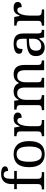

<svg xmlns="http://www.w3.org/2000/svg" viewBox="1288 -2098 820 3436"><g transform="rotate(-90 1698.0 -380.0)"><path d="M27 0V-42H40Q63 -42 81.5 -47Q100 -52 111 -67.5Q122 -83 122 -114V-489H31V-536H122V-586Q122 -675 169.5 -722.5Q217 -770 299 -770Q351 -770 381.5 -761Q412 -752 425.5 -736.5Q439 -721 439 -700Q439 -673 416 -658.5Q393 -644 357 -644Q357 -664 351 -682.5Q345 -701 331 -712.5Q317 -724 291 -724Q248 -724 232 -691Q216 -658 216 -595V-536H357V-489H216V-114Q216 -83 227 -67.5Q238 -52 257 -47Q276 -42 298 -42H336V0Z M656 10Q548 10 486 -59Q424 -128 424 -269Q424 -409 483.5 -477.5Q543 -546 659 -546Q767 -546 829 -477.5Q891 -409 891 -269Q891 -128 831.5 -59Q772 10 656 10ZM658 -42Q733 -42 763.5 -99.5Q794 -157 794 -269Q794 -381 763 -437Q732 -493 657 -493Q582 -493 551.5 -437Q521 -381 521 -269Q521 -157 552 -99.5Q583 -42 658 -42Z M979 0V-42H982Q1016 -42 1040 -54.5Q1064 -67 1064 -114V-426Q1064 -470 1039.5 -482Q1015 -494 982 -494H979V-536H1133L1152 -437H1157Q1170 -467 1185 -492Q1200 -517 1225 -531.5Q1250 -546 1294 -546Q1349 -546 1375.5 -527Q1402 -508 1402 -473Q1402 -442 1380.5 -422Q1359 -402 1309 -402Q1309 -443 1297 -461.5Q1285 -480 1256 -480Q1228 -480 1209 -458Q1190 -436 1179 -402Q1168 -368 1163 -331.5Q1158 -295 1158 -266V-109Q1158 -65 1182.5 -53.5Q1207 -42 1240 -42H1268V0Z M1445 0V-42H1458Q1492 -42 1513.5 -54.5Q1535 -67 1535 -114V-426Q1535 -470 1513 -482Q1491 -494 1458 -494H1455V-536H1612L1625 -455H1630Q1650 -493 1673 -512.5Q1696 -532 1723 -539Q1750 -546 1781 -546Q1829 -546 1868 -525.5Q1907 -505 1926 -455H1934Q1954 -493 1978.5 -512.5Q2003 -532 2031.5 -539Q2060 -546 2091 -546Q2168 -546 2211 -499.5Q2254 -453 2254 -350V-114Q2254 -67 2275.5 -54.5Q2297 -42 2331 -42H2334V0H2160V-345Q2160 -410 2136.5 -446Q2113 -482 2055 -482Q2014 -482 1989.5 -461.5Q1965 -441 1954.5 -407Q1944 -373 1944 -333V-114Q1944 -67 1965.5 -54.5Q1987 -42 2021 -42H2024V0H1850V-345Q1850 -410 1826.5 -446Q1803 -482 1745 -482Q1702 -482 1676.5 -459.5Q1651 -437 1640 -400Q1629 -363 1629 -320V-109Q1629 -65 1653.5 -53.5Q1678 -42 1711 -42H1714V0Z M2567 10Q2500 10 2456 -29Q2412 -68 2412 -150Q2412 -230 2468.5 -268Q2525 -306 2640 -310L2723 -313V-373Q2723 -409 2717 -436.5Q2711 -464 2691 -480Q2671 -496 2630 -496Q2592 -496 2572 -482Q2552 -468 2545.5 -443.5Q2539 -419 2539 -387Q2497 -387 2475.5 -401.5Q2454 -416 2454 -450Q2454 -485 2478.5 -506Q2503 -527 2544 -536.5Q2585 -546 2634 -546Q2726 -546 2771.5 -507Q2817 -468 2817 -373V-114Q2817 -72 2831 -57Q2845 -42 2879 -42H2882V0H2747L2731 -86H2723Q2702 -58 2682 -36.5Q2662 -15 2635.5 -2.5Q2609 10 2567 10ZM2590 -52Q2651 -52 2687 -89.5Q2723 -127 2723 -191V-272L2659 -269Q2574 -265 2541.5 -234.5Q2509 -204 2509 -145Q2509 -52 2590 -52Z M2958 0V-42H2961Q2995 -42 3019 -54.5Q3043 -67 3043 -114V-426Q3043 -470 3018.5 -482Q2994 -494 2961 -494H2958V-536H3112L3131 -437H3136Q3149 -467 3164 -492Q3179 -517 3204 -531.5Q3229 -546 3273 -546Q3328 -546 3354.5 -527Q3381 -508 3381 -473Q3381 -442 3359.5 -422Q3338 -402 3288 -402Q3288 -443 3276 -461.5Q3264 -480 3235 -480Q3207 -480 3188 -458Q3169 -436 3158 -402Q3147 -368 3142 -331.5Q3137 -295 3137 -266V-109Q3137 -65 3161.5 -53.5Q3186 -42 3219 -42H3247V0Z"/></g></svg>

Font: Noto Serif Vithkuqi
Style: Regular
Weight: 400
Version: Version 1.005